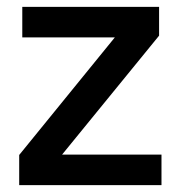

<svg xmlns="http://www.w3.org/2000/svg" viewBox="-20 -540 527 560"><path d="M451 0H36V-88L315 -431H45V-520H444V-436L161 -89H451Z"/></svg>

Font: IBM Plex Sans Medm
Style: Regular
Weight: 500
Designer: Mike Abbink, Paul van der Laan, Pieter van Rosmalen
Foundry: Bold Monday
Version: Version 3.005